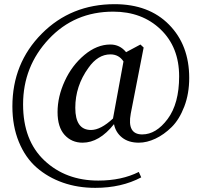

<svg xmlns="http://www.w3.org/2000/svg" viewBox="-20 -739 977 930"><path d="M527.3 -165 578.1 -441.4Q555.7 -475.6 514.6 -475.6Q454.1 -475.6 408.2 -410.2Q344.7 -322.3 344.7 -216.8Q344.7 -109.4 420.9 -109.4Q467.8 -109.4 527.3 -165ZM258.8 -196.3Q258.8 -270.5 293.5 -346.2Q328.1 -421.9 388.7 -472.7Q449.2 -523.4 514.6 -523.4Q560.5 -523.4 590.8 -486.3L660.2 -523.4L675.8 -508.8L613.3 -188.5Q594.7 -87.9 668.9 -87.9Q736.3 -87.9 792 -162.6Q847.7 -237.3 847.7 -369.1Q847.7 -510.7 757.8 -596.7Q668 -682.6 528.3 -682.6Q340.8 -682.6 216.3 -549.8Q91.8 -417 91.8 -233.4Q91.8 -58.6 195.3 38.6Q298.8 135.7 456.1 135.7Q569.3 135.7 652.3 93.8L664.1 120.1Q568.4 170.9 441.4 170.9Q356.4 170.9 284.2 145.5Q211.9 120.1 157.2 72.3Q102.5 24.4 71.3 -51.8Q40 -127.9 40 -223.6Q40 -432.6 182.1 -575.7Q324.2 -718.8 535.2 -718.8Q701.2 -718.8 798.8 -619.6Q896.5 -520.5 896.5 -361.3Q896.5 -285.2 872.6 -222.7Q848.6 -160.2 811.5 -123.5Q774.4 -86.9 732.9 -67.4Q691.4 -47.9 652.3 -47.9Q602.5 -47.9 571.3 -72.8Q540 -97.7 532.2 -137.7Q460.9 -47.9 379.9 -47.9Q327.1 -47.9 293 -85.4Q258.8 -123 258.8 -196.3Z"/></svg>

Font: Bpmf Zihi Serif SemiBold
Style: SemiBold
Weight: 600
Foundry: But Ko
Version: Version 1.320